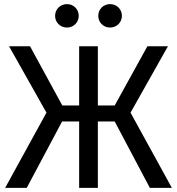

<svg xmlns="http://www.w3.org/2000/svg" viewBox="-20 -914 861 934"><path d="M306 -894C273 -894 248 -869 248 -837C248 -805 273 -780 306 -780C338 -780 363 -805 363 -837C363 -869 338 -894 306 -894ZM515 -894C483 -894 458 -869 458 -837C458 -805 483 -780 515 -780C548 -780 573 -805 573 -837C573 -869 548 -894 515 -894ZM697 -689 538 -401H456V-689H365V-401H283L126 -689H24L206 -366L5 0H110L282 -323H365V0H456V-323H538L709 0H816L615 -366L797 -689Z"/></svg>

Font: Fira Sans
Style: Regular
Weight: 400
Designer: Carrois Corporate & Edenspiekermann AG
Foundry: Carrois Corporate GbR & Edenspiekermann AG
Version: Version 4.203